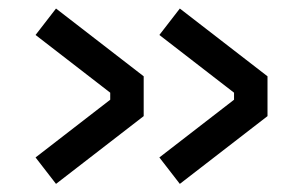

<svg xmlns="http://www.w3.org/2000/svg" viewBox="-20 -430 720 459"><path d="M65 -53.6 113.9 9.6 323.5 -152.4V-247.6L113.9 -409.6L65 -346.4L243.5 -208.4V-191.6ZM361 -53.6 409.9 9.6 619.5 -152.4V-247.6L409.9 -409.6L361 -346.4L539.5 -208.4V-191.6Z"/></svg>

Font: KetosagCBd
Style: Regular
Weight: 500
Designer: gluk
Foundry: gluk
Version: Version 00.0024